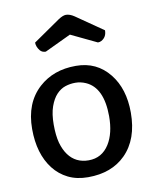

<svg xmlns="http://www.w3.org/2000/svg" viewBox="-84 -799 702 873"><g transform="rotate(-10 267.0 -362.5)"><path d="M252.4 9.8Q200.2 9.8 160.6 -9.8Q121.1 -29.3 93.8 -64.5Q39.1 -135.3 39.1 -250Q39.1 -370.1 113.3 -437.5Q180.7 -498.5 283.2 -498.5H284.7Q380.4 -498.5 438.5 -425.8Q494.1 -356.4 494.1 -246.1Q494.1 -123 425.8 -54.7Q361.3 9.8 252.4 9.8ZM139.2 -252.4Q139.2 -202.6 148.4 -168Q158.2 -133.8 174.8 -111.3Q208.5 -65.4 268.1 -65.4Q329.6 -65.4 363.3 -119.1Q394 -168 394 -247.1Q393.6 -379.4 316.4 -413.1Q293 -423.3 269 -423.3Q244.6 -423.3 222.4 -416Q200.2 -408.7 181.6 -389.2Q163.1 -369.6 151.1 -335.7Q139.2 -301.8 139.2 -252.4ZM161.6 -585.9Q145 -585.9 135.7 -596.7Q120.6 -615.2 120.6 -634.8L245.6 -721.2Q266.6 -734.9 280.3 -734.9Q297.9 -734.9 318.4 -721.2L443.4 -634.8Q443.4 -603.5 418.5 -589.8Q411.1 -585.9 402.3 -585.9L282.7 -643.1Z"/></g></svg>

Font: Copse
Style: Regular
Weight: 400
Version: Version 1.000